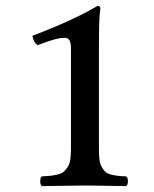

<svg xmlns="http://www.w3.org/2000/svg" viewBox="-20 -628 521 650"><path d="M121.1 2Q116.2 -2.4 116.2 -14.4Q116.2 -26.4 121.1 -30.8Q140.1 -31.7 151.4 -33Q162.6 -34.2 175.5 -37.4Q188.5 -40.5 195.3 -46.4Q202.1 -52.2 208.7 -62Q215.3 -71.8 217.8 -86.7Q220.2 -101.6 220.2 -122.1V-463.9Q220.2 -482.9 215.1 -491.5Q210 -500 198.2 -500Q169.9 -500 107.9 -475.1Q93.3 -483.9 89.8 -506.8Q227.5 -559.1 310.1 -607.9Q319.8 -607.9 319.8 -599.1Q314.9 -574.7 314.9 -473.1V-122.1Q314.9 -101.6 316.9 -86.9Q318.8 -72.3 324.7 -62.3Q330.6 -52.2 336.7 -46.4Q342.8 -40.5 354.7 -37.4Q366.7 -34.2 377.4 -33Q388.2 -31.7 407.2 -30.8Q413.1 -26.4 413.1 -14.4Q413.1 -2.4 407.2 2Q287.1 0 270 0Q241.2 0 121.1 2Z"/></svg>

Font: Common Serif Medium
Style: Regular
Weight: 500
Designer: Philipp H. Poll, Khaled Hosny
Foundry: Stefan Peev, Context Ltd.
Version: Version 1.026